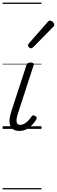

<svg xmlns="http://www.w3.org/2000/svg" viewBox="-20 -1000 441 1490"><path d="M131 16Q103 16 85.5 6Q68 -4 60 -23.5Q52 -43 54 -70.5Q56 -98 67 -133L185 -494Q190 -506 196.5 -510.5Q203 -515 218 -515Q232 -515 238.5 -509.5Q245 -504 241 -494L117 -113Q109 -87 108 -68.5Q107 -50 114.5 -40.5Q122 -31 138 -31Q154 -31 170 -40.5Q186 -50 200 -64.5Q214 -79 223 -94Q228 -101 235 -104Q242 -107 253 -100Q264 -94 265 -86.5Q266 -79 261 -71Q249 -52 230 -31.5Q211 -11 186.5 2.5Q162 16 131 16ZM220 -625Q214 -625 205.5 -632Q197 -639 197 -646Q197 -650 198.5 -654Q200 -658 204 -663L348 -827Q354 -835 358.5 -837.5Q363 -840 368 -840Q375 -840 383 -835Q391 -830 396 -822.5Q401 -815 401 -808Q401 -803 399.5 -799.5Q398 -796 393 -792L238 -634Q228 -625 220 -625ZM0 460H302V470H0ZM0 -20H302V0H0ZM0 -505H302V-500H0ZM0 -980H302V-970H0Z"/></svg>

Font: Playwrite NO Guides
Style: Regular
Weight: 400
Designer: Veronika Burian, José Scaglione
Foundry: TypeTogether
Version: Version 1.003